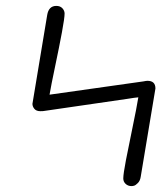

<svg xmlns="http://www.w3.org/2000/svg" viewBox="-20 -545 565 651"><path d="M90 -193Q90 -194 140 -494Q145 -525 171 -525Q184 -525 191.5 -517Q199 -509 199 -499Q199 -484 190 -435.5Q181 -387 167 -320.5Q153 -254 148 -224L466 -269Q476 -271 480 -271Q507 -271 507 -245L457 55Q455 68 447.5 75.5Q440 83 435 84.5Q430 86 426 86Q414 86 406 78.5Q398 71 398 60Q398 45 407 -2Q416 -49 429.5 -113.5Q443 -178 449 -215Q437 -214 413 -210L131 -169Q127 -168 117 -168Q103 -168 96.5 -176Q90 -184 90 -193Z"/></svg>

Font: CMU Typewriter Text
Style: LightOblique
Weight: 200
Italic angle: -9.46001°
Version: Version 0.7.0